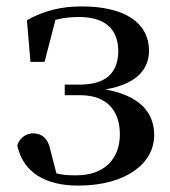

<svg xmlns="http://www.w3.org/2000/svg" viewBox="-20 -563 531 599"><path d="M224 16C374 16 461 -54 461 -141C461 -211 418 -264 309 -284C407 -301 445 -347 445 -406C444 -492 369 -543 235 -543C171 -543 118 -530 64 -500L75 -370H119L153 -501C175 -507 199 -510 226 -510C306 -510 348 -474 349 -405C349 -336 311 -299 228 -299H182V-266H230C319 -266 354 -212 354 -144C354 -65 303 -16 218 -16C194 -16 175 -17 156 -22L138 -92C130 -133 109 -147 83 -147C63 -147 41 -134 34 -109C52 -26 120 16 224 16Z"/></svg>

Font: GenKiMin2 TW SB
Style: Regular
Weight: 600
Version: Version 2.100;PS 2.1;hotconv 16.6.51;makeotf.lib2.5.65220 DE